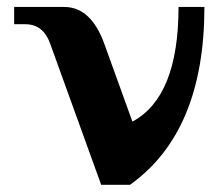

<svg xmlns="http://www.w3.org/2000/svg" viewBox="-20 -508 624 543"><path d="M266.1 14.6 121.6 -385.3Q102.1 -439.5 51.3 -439.5H20V-488.3H161.6Q237.3 -488.3 274.9 -384.3L354.5 -164.1Q484.9 -233.9 484.9 -488.3H558.1Q558.1 -135.3 347.7 14.6Z"/></svg>

Font: Munson
Style: Bold
Weight: 700
Designer: Paul James MIller
Foundry: High-Logic / Made with FontCreator
Version: Version 2.10;May 5, 2019;FontCreator 11.5.0.2430 64-bit